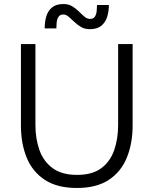

<svg xmlns="http://www.w3.org/2000/svg" viewBox="-20 -926 763 954"><path d="M362 8Q264 8 202.5 -32.5Q141 -73 112.5 -143Q84 -213 84 -303V-707H156V-305Q156 -237 176 -180.5Q196 -124 241.5 -90.5Q287 -57 363 -57Q439 -57 483.5 -90.5Q528 -124 547.5 -180.5Q567 -237 567 -305V-707H639V-303Q639 -214 610.5 -143.5Q582 -73 521 -32.5Q460 8 362 8ZM426 -781Q401 -781 382.5 -792Q364 -803 349 -817.5Q334 -832 321 -843Q308 -854 294 -854Q278 -854 270.5 -842Q263 -830 261.5 -814Q260 -798 260 -785H202Q202 -817 210 -844.5Q218 -872 238.5 -889Q259 -906 296 -906Q320 -906 338.5 -895Q357 -884 372 -869Q387 -854 400 -843Q413 -832 427 -832Q445 -832 452 -844Q459 -856 460.5 -872.5Q462 -889 462 -901H521Q521 -870 512.5 -842.5Q504 -815 483.5 -798Q463 -781 426 -781Z"/></svg>

Font: Onest Light
Style: Regular
Weight: 300
Designer: Dmitri Voloshin, Andrey Kudryavtsev
Foundry: Dmitri Voloshin, Andrey Kudryavtsev
Version: Version 1.000;gftools[0.9.33]